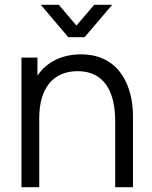

<svg xmlns="http://www.w3.org/2000/svg" viewBox="-20 -780 634 800"><path d="M225 -760H150L264.5 -625H332.5L447.5 -760H372.5L298.5 -673.5ZM143.5 0V-288C143.5 -410 199.5 -483.5 303.5 -483.5C416.5 -483.5 460 -394.5 460 -275.5V0H534V-297C534 -418.5 479.5 -553.5 317.5 -553.5C240 -553.5 176 -523.5 136 -465V-540H69.5V0Z"/></svg>

Font: Manrope
Style: Regular
Weight: 400
Designer: Mikhail Sharanda
Foundry: Mikhail Sharanda
Version: Version 4.505